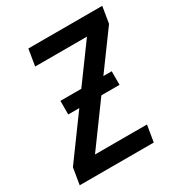

<svg xmlns="http://www.w3.org/2000/svg" viewBox="-172 -857 921 979"><g transform="rotate(-30 288.0 -367.5)"><path d="M14 0H450L466 -97H160L339 -342H446V-422H397L555 -638L571 -735H136L120 -638H425L267 -422H144V-342H209L30 -97Z"/></g></svg>

Font: Iosevka Sparkle SmBdObl
Style: Regular
Weight: 600
Italic angle: -9°
Designer: Belleve Invis
Foundry: Belleve Invis
Version: Version 4.5.0; ttfautohint (v1.8.3)